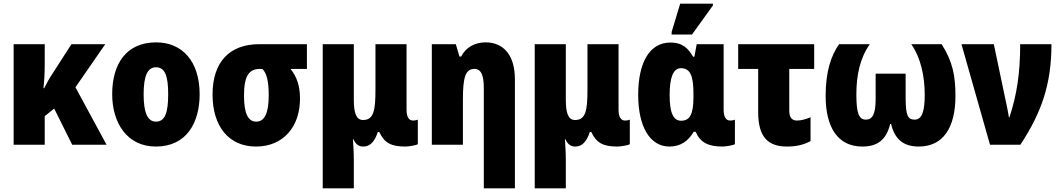

<svg xmlns="http://www.w3.org/2000/svg" viewBox="-20 -796 5834 1056"><path d="M559 -553H373L270 -393C253 -368 236 -337 223 -311H219C224 -352 226 -398 226 -451V-553H55V0H226V-157L278 -199L377 0H566L395 -316Z M1078 -278C1078 -460 981 -563 839 -563C674 -563 597 -444 597 -278C597 -120 679 10 837 10C1008 10 1078 -123 1078 -278ZM770 -277C770 -378 791 -426 838 -426C888 -426 905 -377 905 -278C905 -178 888 -127 838 -127C790 -127 770 -179 770 -277Z M1388 10C1540 10 1630 -101 1630 -253C1630 -323 1613 -373 1578 -417H1668V-553H1406C1245 -553 1149 -458 1149 -276C1149 -104 1236 10 1388 10ZM1389 -127C1344 -127 1322 -173 1322 -271C1322 -381 1351 -417 1410 -417H1423C1447 -394 1458 -347 1458 -272C1458 -173 1435 -127 1389 -127Z M1755 240H1926V84C1926 42 1923 -2 1921 -31H1923C1937 -3 1951 10 1979 10C2016 10 2041 -18 2058 -70H2066C2094 -10 2131 10 2210 10C2227 10 2270 3 2278 -3V-138C2272 -135 2262 -133 2252 -133C2230 -133 2216 -151 2216 -192V-553H2045V-303C2045 -190 2036 -136 1977 -136C1939 -136 1926 -174 1926 -248V-553H1755Z M2641 240H2812V-360C2812 -493 2749 -563 2651 -563C2594 -563 2544 -538 2516 -485H2507L2487 -553H2355V0H2526V-250C2526 -370 2540 -417 2589 -417C2628 -417 2641 -379 2641 -310Z M2921 240H3092V84C3092 42 3089 -2 3087 -31H3089C3103 -3 3117 10 3145 10C3182 10 3207 -18 3224 -70H3232C3260 -10 3297 10 3376 10C3393 10 3436 3 3444 -3V-138C3438 -135 3428 -133 3418 -133C3396 -133 3382 -151 3382 -192V-553H3211V-303C3211 -190 3202 -136 3143 -136C3105 -136 3092 -174 3092 -248V-553H2921Z M3674 -606H3786L3901 -766V-776H3721L3674 -620ZM3662 10C3722 10 3766 -20 3795 -71H3806C3832 -12 3875 10 3954 10C3971 10 4014 3 4022 -3V-138C4016 -135 4005 -133 3996 -133C3974 -133 3960 -151 3960 -192V-553H3812L3799 -484H3792C3767 -526 3738 -562 3667 -562C3554 -562 3490 -454 3490 -274C3490 -102 3553 10 3662 10ZM3726 -132C3683 -132 3663 -176 3663 -273C3663 -368 3682 -421 3725 -421C3775 -421 3794 -381 3794 -282V-262C3794 -165 3773 -132 3726 -132Z M4309 10C4362 10 4404 -1 4438 -20V-151C4411 -140 4387 -133 4363 -133C4335 -133 4321 -151 4321 -187V-417H4458V-553H4040V-417H4150V-179C4150 -42 4204 10 4309 10Z M4723 10C4803 10 4854 -24 4876 -114H4881C4902 -24 4956 10 5033 10C5167 10 5235 -93 5235 -269C5235 -380 5219 -459 5159 -553H4992C5043 -480 5066 -380 5066 -274C5066 -188 5052 -138 5011 -138C4973 -138 4962 -161 4961 -251V-391H4796V-251C4796 -165 4777 -138 4742 -138C4703 -138 4690 -176 4690 -277C4690 -382 4710 -477 4764 -553H4595C4551 -491 4521 -402 4521 -269C4521 -95 4588 10 4723 10Z M5425 0H5592C5711 -180 5763 -338 5763 -553H5591C5591 -395 5573 -276 5532 -151H5529C5526 -174 5520 -199 5516 -220L5446 -553H5268Z"/></svg>

Font: Noto Sans Condensed Black
Style: Regular
Weight: 900
Width: 3
Designer: Monotype Design Team
Foundry: Monotype Imaging Inc.
Version: Version 2.013